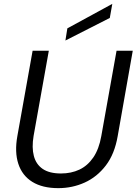

<svg xmlns="http://www.w3.org/2000/svg" viewBox="-20 -963 708 995"><path d="M282 12Q200 12 147.5 -20.5Q95 -53 75 -114Q55 -175 70 -258L149 -700H233L154 -258Q144 -198 155.5 -154.5Q167 -111 201.5 -87.5Q236 -64 296 -64Q349 -64 391.5 -84Q434 -104 463.5 -147Q493 -190 505 -258L584 -700H668L590 -258Q574 -165 528.5 -105.5Q483 -46 419 -17Q355 12 282 12ZM319 -753 329 -816 562 -943 549 -870Z"/></svg>

Font: DM Sans 24pt
Style: Italic
Weight: 400
Italic angle: -10°
Designer: Colophon Foundry, Jonny Pinhorn
Foundry: Colophon Foundry
Version: Version 4.004;gftools[0.9.30]